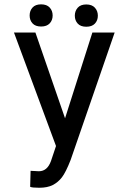

<svg xmlns="http://www.w3.org/2000/svg" viewBox="-20 -862 588 892"><path d="M282.2 -312.5 409.2 -710.9H512.7L308.1 -118.7Q285.6 -61.5 267.8 -38.3Q250 -15.1 225.1 -2.4Q200.2 10.3 162.6 10.3Q128.9 10.3 120.1 5.9L122.1 -68.4L160.6 -66.4Q199.7 -66.4 216.8 -113.8L240.2 -183.6L44.9 -710.9H144.5ZM341.1 -752.4Q327.6 -767.1 327.6 -789.1Q327.6 -811 341.1 -826.2Q354.5 -841.3 380.9 -841.3Q407.2 -841.3 420.9 -826.2Q434.6 -811 434.6 -789.1Q434.6 -767.1 420.9 -752.4Q407.2 -737.8 380.9 -737.8Q354.5 -737.8 341.1 -752.4ZM131.1 -753.4Q117.7 -768.1 117.7 -790Q117.7 -812 131.1 -826.9Q144.5 -841.8 170.9 -841.8Q197.3 -841.8 210.9 -826.9Q224.6 -812 224.6 -790Q224.6 -768.1 210.9 -753.4Q197.3 -738.8 170.9 -738.8Q144.5 -738.8 131.1 -753.4Z"/></svg>

Font: MAUL Condensed
Style: Condensed Regular
Weight: 400
Designer: MAUL
Version: Version 1.0; 2020; ttfautohint (v1.8.3)